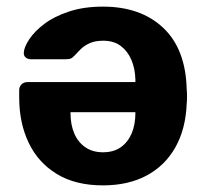

<svg xmlns="http://www.w3.org/2000/svg" viewBox="-20 -550 625 580"><path d="M291 -530Q405 -530 473 -466Q541 -402 544 -280Q545 -272 545 -259Q545 -246 544 -237Q541 -160 509.5 -104.5Q478 -49 422.5 -19.5Q367 10 291 10Q208 10 151.5 -24.5Q95 -59 66.5 -119Q38 -179 38 -255V-278Q38 -288 45 -295Q52 -302 63 -302H389Q389 -303 389 -305.5Q389 -308 389 -310Q388 -343 377 -369Q366 -395 345 -411Q324 -427 292 -427Q268 -427 252 -420Q236 -413 225.5 -403Q215 -393 209 -386Q200 -376 194.5 -373.5Q189 -371 178 -371H73Q64 -371 57.5 -376.5Q51 -382 52 -392Q53 -408 68.5 -431.5Q84 -455 113.5 -477.5Q143 -500 188 -515Q233 -530 291 -530ZM389 -211H193V-209Q193 -173 204.5 -146.5Q216 -120 238 -105Q260 -90 291 -90Q323 -90 344.5 -105Q366 -120 377.5 -146.5Q389 -173 389 -209Z"/></svg>

Font: Rubik SemiBold
Style: Regular
Weight: 600
Designer: Hubert and Fischer
Foundry: Hubert and Fischer
Version: Version 2.300;gftools[0.9.30]